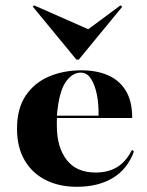

<svg xmlns="http://www.w3.org/2000/svg" viewBox="-20 -696 558 727"><path d="M271 11.3Q203.2 11.3 152 -14.9Q100.8 -41.1 72.6 -90.3Q44.4 -139.5 44.4 -208.1Q44.4 -284.7 77 -333.5Q109.7 -382.3 164.9 -406Q220.2 -429.8 288.7 -429.8Q345.2 -429.8 388.3 -411.3Q431.5 -392.7 456 -353.2Q480.6 -313.7 480.6 -249.2H151.6L150 -258.1H353.2Q354 -303.2 346.4 -339.9Q338.7 -376.6 323.8 -398.8Q308.9 -421 285.5 -421Q253.2 -421 228.2 -384.7Q203.2 -348.4 195.2 -257.3L196 -255.6Q195.2 -247.6 195.2 -238.7Q195.2 -229.8 195.2 -221Q195.2 -138.7 232.3 -90.7Q269.4 -42.7 341.9 -42.7Q389.5 -42.7 423 -62.9Q456.5 -83.1 479.8 -128.2L487.1 -122.6Q462.9 -55.6 407.3 -22.2Q351.6 11.3 271 11.3ZM436.3 -675.8 442.7 -670.2 278.2 -470.2H269.4L104 -671L108.9 -675.8L341.1 -573.4L290.3 -567.7Z"/></svg>

Font: Playfair 144pt SemiExpanded Black
Style: Regular
Weight: 900
Width: 6
Designer: Claus Eggers Sørensen
Foundry: Claus Eggers Sørensen
Version: Version 2.203